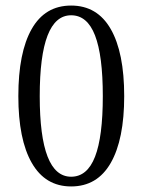

<svg xmlns="http://www.w3.org/2000/svg" viewBox="-20 -658 513 691"><path d="M427 -312Q427 -156 378.5 -71.5Q330 13 236 13Q143 13 94.5 -71.5Q46 -156 46 -312Q46 -469 94 -553.5Q142 -638 236 -638Q330 -638 378.5 -553.5Q427 -469 427 -312ZM123 -312Q123 -22 236 -22Q294 -22 322 -94Q350 -166 350 -312Q350 -458 322 -530.5Q294 -603 236 -603Q123 -603 123 -312Z"/></svg>

Font: Gupter
Style: Regular
Weight: 400
Designer: Octavio Pardo
Version: Version 1.000